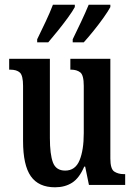

<svg xmlns="http://www.w3.org/2000/svg" viewBox="-20 -786 574 816"><path d="M214 10Q144 10 111 -37Q78 -84 78 -187V-421Q78 -465 64.5 -477.5Q51 -490 23 -490H19V-536H192V-200Q192 -130 205 -95.5Q218 -61 257 -61Q300 -61 318 -104.5Q336 -148 336 -220V-421Q336 -467 321 -478.5Q306 -490 282 -490H279V-536H449V-112Q449 -68 465.5 -57Q482 -46 506 -46H512V0H358L342 -78H338Q317 -29 286.5 -9.5Q256 10 214 10ZM289 -619Q307 -656 325 -694Q343 -732 357 -766H449V-756Q440 -739 420.5 -711.5Q401 -684 378 -655.5Q355 -627 336 -606H289ZM138 -619Q156 -656 174 -694Q192 -732 205 -766H298V-756Q289 -739 269 -711.5Q249 -684 226 -655.5Q203 -627 185 -606H138Z"/></svg>

Font: Noto Serif Tamil ExtraCondensed SemiBold
Style: Italic
Weight: 600
Width: 2
Italic angle: -12°
Designer: Indian Type Foundry, Tom Grace, and the Monotype Design Team
Foundry: Monotype Imaging Inc.
Version: Version 2.003; ttfautohint (v1.8.4.7-5d5b)